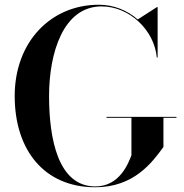

<svg xmlns="http://www.w3.org/2000/svg" viewBox="-20 -780 775 810"><path d="M429.5 -287V-283H534.5V-125C522 -93 486 6.5 382 6.5C225.5 6.5 187 -193 187 -375C187 -557 247 -753 408.5 -753C526 -753 631 -653 641.5 -537.5H645V-750H642L561 -698C517 -736.5 459.5 -760 397 -760C194 -760 42 -603 42 -375C42 -147 166.5 10 382 10C545 10 622 -94.5 669.5 -160V-283H724.5V-287Z"/></svg>

Font: Bodoni* 48pt Medium
Style: Regular
Weight: 500
Version: Version 2.3